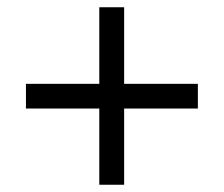

<svg xmlns="http://www.w3.org/2000/svg" viewBox="-20 -615 612 524"><path d="M251 -595.2H318.8V-386.2H520V-318.8H318.8V-110.8H251V-318.8H50.8V-386.2H251Z"/></svg>

Font: OpenSansEmoji
Style: Regular
Weight: 400
Foundry: MorbZ
Version: Version 1.000;PS 001.000;hotconv 1.0.70;makeotf.lib2.5.58329